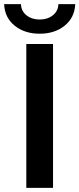

<svg xmlns="http://www.w3.org/2000/svg" viewBox="-34 -914 386 934"><path d="M94 -700H224V0H94ZM-14 -894H68Q69 -860 95 -839.5Q121 -819 159 -819Q197 -819 223 -839.5Q249 -860 250 -894H332Q329 -828 280.5 -789Q232 -750 159 -750Q86 -750 37.5 -789Q-11 -828 -14 -894Z"/></svg>

Font: mBank SemiBold
Style: Regular
Weight: 600
Designer: Julieta Ulanovsky
Foundry: Julieta Ulanovsky
Version: Version 7.200